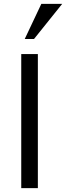

<svg xmlns="http://www.w3.org/2000/svg" viewBox="-20 -972 342 994"><path d="M176 2H90V-692H176ZM156 -770H108L194 -952H302Z"/></svg>

Font: Repo Regular
Style: Regular
Weight: 400
Designer: Stefan Peev
Foundry: Context Ltd
Version: Version 1.502